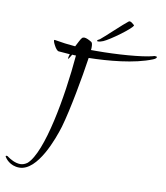

<svg xmlns="http://www.w3.org/2000/svg" viewBox="-204 -950 914 1054"><g transform="rotate(10 252.5 -423.0)"><path d="M281 -732C288 -732 297 -734 309 -739C326 -746 363 -770 398 -796C433 -822 460 -846 460 -853C460 -854 460 -854 460 -855C459 -855 459 -855 459 -855C459 -855 459 -855 459 -855C459 -855 459 -855 459 -855C459 -855 459 -855 459 -855C459 -855 459 -855 459 -855C450 -862 442 -871 433 -871C430 -871 427 -869 424 -866C410 -857 303 -756 289 -746C280 -742 275 -738 275 -735C275 -733 277 -732 281 -732ZM-25 25C78 25 147 -171 167 -237C196 -337 230 -524 246 -634C352 -636 498 -648 596 -688C608 -693 614 -698 614 -703C614 -706 611 -707 606 -707C603 -707 598 -708 593 -705C532 -689 394 -679 282 -679H251C252 -685 252 -690 252 -695C252 -710 250 -719 245 -723C232 -731 215 -740 203 -740C198 -740 193 -738 190 -734C182 -725 173 -704 162 -684C123 -687 85 -692 46 -699C46 -699 45 -699 45 -699C43 -699 42 -698 42 -695C42 -693 43 -686 51 -671C59 -655 70 -641 78 -641C101 -640 120 -637 141 -636C140 -635 140 -635 140 -635V-634C137 -625 135 -618 135 -613C135 -611 135 -610 136 -610C138 -610 142 -616 149 -628C150 -629 150 -629 150 -630L153 -634C154 -635 154 -635 154 -636C161 -635 168 -635 175 -635C155 -400 98 -81 16 -9C4 0 -10 5 -23 5C-52 5 -81 -13 -92 -21C-96 -25 -100 -27 -104 -27C-107 -27 -109 -26 -109 -23C-109 -23 -108 -22 -107 -19C-104 -14 -79 25 -25 25Z"/></g></svg>

Font: Comforter
Style: Regular
Weight: 400
Designer: Robert E. Leuschke
Foundry: Robert E. Leuschke
Version: Version 1.013; ttfautohint (v1.8.3)